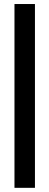

<svg xmlns="http://www.w3.org/2000/svg" viewBox="-20 -820 242 939"><path d="M150.9 98.6H50.8V-800.3H150.9Z"/></svg>

Font: OSP-DIN
Style: DIN
Weight: 500
Width: 3
Version: Version 001.000